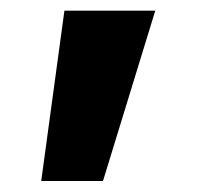

<svg xmlns="http://www.w3.org/2000/svg" viewBox="-20 -134 395 355"><path d="M56.2 200.7 99.1 -114.3H267.1L170.4 200.7Z"/></svg>

Font: Inter Extra Bold
Style: Regular
Weight: 800
Designer: Rasmus Andersson
Foundry: rsms
Version: Version 4.000;git-3c8e0fc